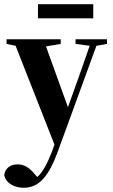

<svg xmlns="http://www.w3.org/2000/svg" viewBox="-24 -644 534 910"><path d="M334 -436 401 -427 350 -281 298 -136 194 -424 264 -436V-458H7V-436L50 -427L234 41L223 73C198 136 178 172 153 195L142 183C112 146 87 135 58 135C23 135 -1 156 -4 187C7 231 53 246 89 246C165 246 210 183 249 77L433 -427L483 -436V-458H334ZM156 -557H418V-624H156Z"/></svg>

Font: Source Serif 4 Display
Style: Bold
Weight: 700
Designer: Frank Grießhammer
Foundry: Adobe Systems Incorporated
Version: Version 4.004;hotconv 1.0.117;makeotfexe 2.5.65602